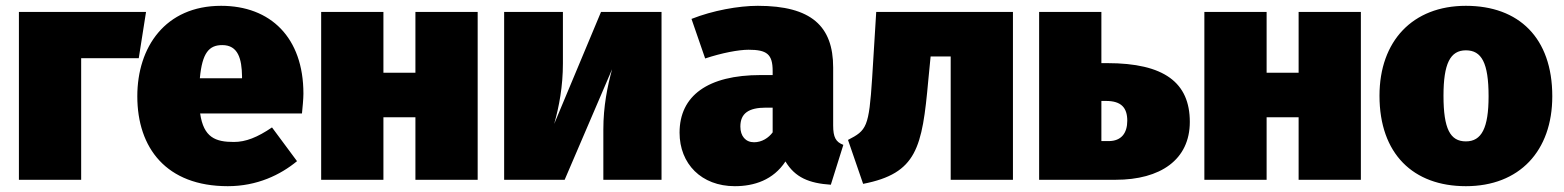

<svg xmlns="http://www.w3.org/2000/svg" viewBox="-20 -618 5375 660"><path d="M259 0V-418H457L482 -577H45V0Z M1023 -296C1023 -489 910 -598 740 -598C548 -598 452 -456 452 -287C452 -109 552 22 763 22C864 22 944 -17 1001 -64L915 -180C865 -146 825 -130 784 -130C721 -130 680 -145 668 -228H1018C1020 -248 1023 -278 1023 -296ZM812 -349H667C675 -437 699 -463 744 -463C799 -463 811 -415 812 -356Z M1408 0H1622V-577H1408V-368H1298V-577H1084V0H1298V-215H1408Z M2254 -577H2046L1885 -192C1902 -252 1915 -321 1915 -400V-577H1713V0H1921L2084 -380C2068 -321 2054 -253 2054 -173V0H2254Z M2844 -187V-386C2844 -528 2769 -598 2585 -598C2519 -598 2430 -582 2357 -553L2404 -417C2461 -436 2519 -447 2553 -447C2616 -447 2636 -432 2636 -374V-360H2595C2413 -360 2316 -289 2316 -162C2316 -55 2391 22 2506 22C2572 22 2638 1 2680 -63C2713 -8 2761 12 2836 17L2879 -120C2853 -130 2844 -146 2844 -187ZM2572 -129C2543 -129 2525 -150 2525 -183C2525 -228 2553 -248 2613 -248H2636V-163C2622 -144 2599 -129 2572 -129Z M2992 -577 2978 -350C2967 -180 2959 -170 2895 -137L2947 14C3132 -22 3150 -110 3171 -342L3179 -424H3248V0H3462V-577Z M3786 -401H3766V-577H3552V0H3815C3969 0 4070 -69 4070 -199C4070 -334 3982 -401 3786 -401ZM3791 -133H3766V-271H3782C3835 -271 3855 -247 3855 -203C3855 -161 3835 -133 3791 -133Z M4444 0H4658V-577H4444V-368H4334V-577H4120V0H4334V-215H4444Z M5019 -598C4836 -598 4722 -477 4722 -289C4722 -89 4838 22 5019 22C5203 22 5316 -99 5316 -287C5316 -488 5201 -598 5019 -598ZM5019 -445C5073 -445 5097 -402 5097 -287C5097 -178 5073 -132 5019 -132C4965 -132 4942 -175 4942 -289C4942 -399 4965 -445 5019 -445Z"/></svg>

Font: Glow Sans SC Normal Heavy
Style: Regular
Weight: 900
Designer: Ryoko NISHIZUKA (kana, bopomofo & ideographs); Paul D. Hunt (Latin, Greek & Cyrillic); Sandoll Communications, Soo-young
Version: Version 0.93